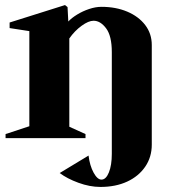

<svg xmlns="http://www.w3.org/2000/svg" viewBox="-20 -544 683 759"><path d="M377 195Q335 195 290 178.5Q245 162 216 140L330 71Q335 111 350 138.5Q365 166 381 166Q399 166 410.5 137.5Q422 109 422 64V-338Q422 -402 399.5 -432Q377 -462 350 -462Q330 -462 302.5 -442Q275 -422 254 -392V-43L318 -14V2H2V-14L96 -45V-421L18 -433V-455L237 -524L247 -516L250 -459Q263 -473 285 -486.5Q307 -500 332.5 -508.5Q358 -517 381 -517Q438 -517 483 -498Q528 -479 554 -445Q580 -411 580 -366V28Q580 77 554 115Q528 153 482.5 174Q437 195 377 195Z"/></svg>

Font: Wittgenstein Extrabold
Style: Regular
Weight: 800
Designer: Jörg Drees
Foundry: Jörg Drees
Version: Version 1.303; ttfautohint (v1.8.4.7-5d5b)